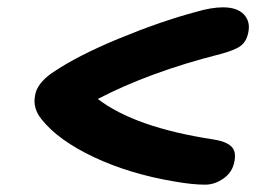

<svg xmlns="http://www.w3.org/2000/svg" viewBox="-20 -587 740 526"><path d="M542 -81.1Q506.8 -81.1 458 -89.8Q335 -110.4 237.3 -156.5Q139.6 -202.6 94.2 -259.8Q68.8 -290.5 76.2 -326.2Q81.1 -357.4 121.1 -386.2Q190.9 -434.1 305.9 -481.4Q420.9 -528.8 516.1 -554.2Q559.1 -566.9 590.8 -566.9Q629.9 -566.9 648.2 -547.4Q666.5 -527.8 660.2 -498Q655.3 -473.1 639.2 -461.2Q623 -449.2 584 -439Q389.2 -389.6 248 -315.9Q349.6 -237.8 564 -205.1Q599.1 -199.7 613.5 -186Q627.9 -172.4 622.1 -144Q616.7 -115.2 592.5 -98.1Q568.4 -81.1 542 -81.1Z"/></svg>

Font: Shantell Sans Normal
Style: Italic
Weight: 600
Italic angle: -11.31°
Designer: Stephen Nixon, Anya Danilova, Shantell Martin
Foundry: Arrow Type
Version: Version 1.006;[559af2be0]